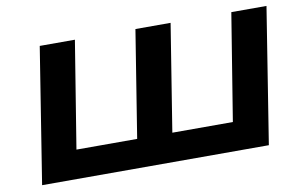

<svg xmlns="http://www.w3.org/2000/svg" viewBox="-74 -845 1549 984"><g transform="rotate(-10 701.0 -352.5)"><path d="M71 0 183 -705H366L276 -149H592L681 -705H864L775 -149H1090L1180 -705H1363L1251 0Z"/></g></svg>

Font: Nunito Sans 7pt Expanded ExtraBold
Style: Italic
Weight: 800
Width: 7
Italic angle: -9°
Designer: Vernon Adams
Foundry: Vernon Adams
Version: Version 3.101;gftools[0.9.27]